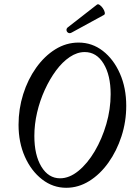

<svg xmlns="http://www.w3.org/2000/svg" viewBox="-20 -878 619 911"><path d="M294 13Q231 13 179.5 -27Q128 -67 98 -134.5Q68 -202 68 -286Q68 -361 90 -431Q112 -501 151.5 -556.5Q191 -612 242.5 -644Q294 -676 353 -676Q417 -676 468 -636.5Q519 -597 549 -529Q579 -461 579 -376Q579 -301 556.5 -231.5Q534 -162 494.5 -106.5Q455 -51 403.5 -19Q352 13 294 13ZM265 -32Q309 -32 352 -67Q395 -102 429.5 -160.5Q464 -219 484.5 -289.5Q505 -360 505 -431Q505 -521 471.5 -576Q438 -631 382 -631Q346 -631 311 -607.5Q276 -584 246 -543.5Q216 -503 192.5 -451.5Q169 -400 156 -344Q143 -288 143 -233Q143 -142 176.5 -87Q210 -32 265 -32ZM321 -724Q311 -718 303.5 -722.5Q296 -727 295.5 -735.5Q295 -744 304 -750L440 -856Q445 -860 453 -854.5Q461 -849 468 -839Q475 -829 477 -819.5Q479 -810 473 -807Z"/></svg>

Font: Junicode Two Beta Condensed
Style: Italic
Weight: 400
Width: 3
Italic angle: -9°
Version: Version 1.053; ttfautohint (v1.8.4)